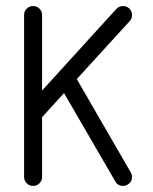

<svg xmlns="http://www.w3.org/2000/svg" viewBox="-20 -608 499 628"><path d="M117.6 -558.8V-311.8L360.6 -578.8Q369.4 -588.2 382.4 -588.2Q394.1 -588.2 402.4 -580.6Q411.8 -571.8 411.8 -558.8Q411.8 -547.1 404.1 -538.8L231.2 -349.4L407.6 -44.1Q411.8 -37.6 411.8 -29.4Q411.8 -12.4 397.1 -4.1Q390.6 0 382.4 0Q365.3 0 357.1 -14.7L189.4 -303.5L117.6 -224.7V-29.4Q117.6 -17.1 109.1 -8.5Q100.6 0 88.2 0Q75.9 0 67.4 -8.5Q58.8 -17.1 58.8 -29.4V-558.8Q58.8 -571.2 67.4 -579.7Q75.9 -588.2 88.2 -588.2Q100.6 -588.2 109.1 -579.7Q117.6 -571.2 117.6 -558.8Z"/></svg>

Font: OpenGost Type B TT
Style: Regular
Weight: 400
Version: Version 0.3